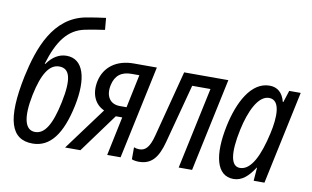

<svg xmlns="http://www.w3.org/2000/svg" viewBox="-78 -920 1766 1087"><g transform="rotate(10 805.0 -376.5)"><path d="M163 10C265 10 328 -77 363 -242C397 -404 365 -513 268 -513C225 -513 187 -490 157 -447H153C194 -583 248 -656 343 -676C377 -683 407 -688 456 -695L450 -763C411 -758 372 -752 339 -746C154 -712 89 -524 53 -357C0 -102 38 10 163 10ZM166 -57C107 -57 89 -128 116 -261C142 -386 181 -446 237 -446C298 -446 315 -388 286 -249C258 -115 220 -57 166 -57Z M349 0H437L601 -224H638L591 0H668L782 -536H649C551 -536 482 -486 464 -401C449 -329 474 -270 530 -245ZM613 -285C557 -285 528 -328 542 -393C554 -449 589 -476 647 -476H692L652 -285Z M774 7C844 7 882 -35 907 -130L997 -469H1102L1002 0H1079L1193 -536H939L840 -155C821 -81 796 -63 764 -63C753 -63 743 -65 733 -69V0C742 4 757 7 774 7Z M1318 10C1366 10 1402 -22 1437 -76H1439L1433 0H1495L1609 -536H1543L1521 -468H1518C1505 -520 1474 -546 1429 -546C1322 -546 1258 -417 1229 -281C1192 -106 1220 10 1318 10ZM1343 -58C1291 -58 1278 -132 1308 -272C1331 -379 1375 -477 1438 -477C1506 -477 1501 -374 1480 -281C1451 -151 1408 -58 1343 -58Z"/></g></svg>

Font: Noto Sans ExtraCondensed
Style: Italic
Weight: 400
Width: 2
Italic angle: -12°
Designer: Monotype Design Team
Foundry: Monotype Imaging Inc.
Version: Version 2.013